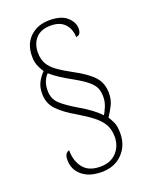

<svg xmlns="http://www.w3.org/2000/svg" viewBox="-160 -846 825 1047"><g transform="rotate(-20 252.5 -322.0)"><path d="M246 116Q174 116 132.5 81Q91 46 91 -9Q91 -36 100.5 -46Q110 -56 118 -56Q118 5 149.5 45.5Q181 86 249 86Q308 86 342.5 49.5Q377 13 377 -42Q377 -82 360.5 -112Q344 -142 309.5 -169Q275 -196 223 -227Q158 -264 121.5 -302Q85 -340 85 -396Q85 -434 99 -461Q113 -488 135 -510Q119 -534 111 -555.5Q103 -577 103 -607Q103 -678 146.5 -719Q190 -760 259 -760Q328 -760 361 -729.5Q394 -699 394 -664Q394 -624 365 -624Q365 -670 337 -700Q309 -730 256 -730Q199 -730 169.5 -698Q140 -666 140 -615Q140 -577 155 -550Q170 -523 202 -500Q234 -477 284 -450Q361 -409 395 -371Q429 -333 429 -276Q429 -238 414.5 -208.5Q400 -179 381 -151Q392 -133 402 -111.5Q412 -90 412 -49Q412 23 366 69.5Q320 116 246 116ZM362 -171Q371 -186 382 -212Q393 -238 393 -267Q393 -294 385 -315.5Q377 -337 351 -359.5Q325 -382 273 -411Q233 -433 204 -452Q175 -471 152 -491Q138 -478 128.5 -455.5Q119 -433 119 -402Q119 -354 150.5 -324.5Q182 -295 245 -258Q282 -237 311.5 -215Q341 -193 362 -171Z"/></g></svg>

Font: Noto Serif SemiCondensed ExtraLight
Style: Regular
Weight: 200
Width: 4
Designer: Monotype Design Team
Foundry: Monotype Imaging Inc.
Version: Version 2.014